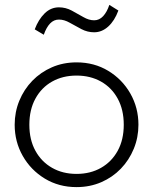

<svg xmlns="http://www.w3.org/2000/svg" viewBox="-20 -750 626 785"><path d="M293 15Q220.5 15 163.2 -19.8Q106 -54.5 73 -112.5Q40 -170.5 40 -240Q40 -292 59 -338.2Q78 -384.5 112.2 -419.8Q146.5 -455 192.5 -475Q238.5 -495 293 -495Q365.5 -495 422.8 -460.2Q480 -425.5 513 -367.5Q546 -309.5 546 -240Q546 -188 527 -141.8Q508 -95.5 474 -60.2Q440 -25 393.8 -5Q347.5 15 293 15ZM293 -39Q349.5 -39 393 -63.8Q436.5 -88.5 461.2 -133.5Q486 -178.5 486 -240Q486 -301.5 461.2 -346.8Q436.5 -392 393 -416.5Q349.5 -441 293 -441Q236.5 -441 193 -416.5Q149.5 -392 124.8 -346.8Q100 -301.5 100 -240Q100 -178.5 124.8 -133.5Q149.5 -88.5 193 -63.8Q236.5 -39 293 -39ZM159 -608 122 -630Q137 -670 162.2 -695Q187.5 -720 221 -720Q248.5 -720 273.2 -706.8Q298 -693.5 320.8 -680.2Q343.5 -667 365 -667Q386 -667 401.8 -684Q417.5 -701 427 -730L464 -707Q448.5 -665 422.5 -641.5Q396.5 -618 365 -618Q337.5 -618 312.8 -631Q288 -644 265.2 -657Q242.5 -670 221 -670Q200 -670 184.8 -654Q169.5 -638 159 -608Z"/></svg>

Font: Geologica Cursive Thin
Style: Regular
Weight: 250
Designer: Sindre Bremnes, Frode Helland
Foundry: Monokrom Skriftforlag AS
Version: Version 1.010;gftools[0.9.28]